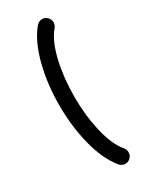

<svg xmlns="http://www.w3.org/2000/svg" viewBox="-145 -556 472 595"><g transform="rotate(-30 91.5 -259.0)"><path d="M144.4 -27Q144.4 -15.9 136.7 -8.1Q128.9 -0.4 118.1 -0.4Q112.2 -0.4 106.9 -3.1Q101.5 -5.9 97.8 -10.4Q65.6 -49.3 48.3 -116.3Q31.1 -183.3 31.1 -259.3Q31.1 -335.2 48.3 -402.2Q65.6 -469.3 97.8 -508.1Q101.5 -512.6 106.9 -515.4Q112.2 -518.1 118.1 -518.1Q128.9 -518.1 136.7 -510.4Q144.4 -502.6 144.4 -491.5Q144.4 -481.9 138.1 -474.4Q112.2 -443.7 98.5 -385.2Q84.8 -326.7 84.8 -259.3Q84.8 -191.9 98.5 -133.3Q112.2 -74.8 138.1 -44.1Q144.4 -36.7 144.4 -27Z"/></g></svg>

Font: 26F Galaxy Sans Medium
Style: Regular
Weight: 500
Designer: C₂₉H₂₅N₃O₅
Version: Version 1.100